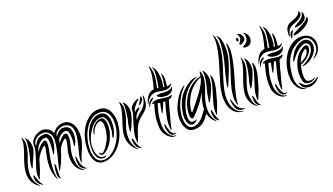

<svg xmlns="http://www.w3.org/2000/svg" viewBox="-68 -1279 3122 1799"><g transform="rotate(-20 1493.0 -379.5)"><path d="M279 -253Q265 -193 260 -128Q255 -63 268 -2Q269 0 267.5 2.5Q266 5 264 0Q247 -33 240.5 -67Q234 -101 234 -134.5Q234 -168 239 -202Q244 -236 252 -269Q253 -273 256 -285.5Q259 -298 260.5 -310.5Q262 -323 260 -330Q258 -337 248 -330Q225 -313 205.5 -287.5Q186 -262 174 -238Q173 -236 169.5 -226.5Q166 -217 162.5 -206Q159 -195 156 -184.5Q153 -174 152 -171Q144 -140 132 -112Q120 -84 112 -60Q109 -50 108 -51Q103 -51 103 -60Q98 -109 111.5 -154.5Q125 -200 141 -248Q151 -279 159.5 -309.5Q168 -340 167 -377Q166 -403 186.5 -428Q207 -453 248 -470Q272 -480 293 -479Q314 -478 332 -470Q350 -462 364 -447Q378 -432 387 -414Q393 -425 405 -437.5Q417 -450 433.5 -459Q450 -468 470.5 -472.5Q491 -477 516 -473Q534 -470 547.5 -461Q561 -452 571.5 -440.5Q582 -429 588 -417Q594 -405 597 -397Q608 -364 608.5 -323Q609 -282 600 -249Q585 -195 564.5 -153Q544 -111 537 -78Q534 -67 533 -67Q529 -67 528.5 -71Q528 -75 527 -79Q525 -100 532.5 -132.5Q540 -165 550 -202.5Q560 -240 568 -279Q576 -318 575 -351.5Q574 -385 560 -410Q546 -435 512 -444Q485 -451 464.5 -444.5Q444 -438 430 -430Q409 -416 403 -400.5Q397 -385 397 -371Q414 -402 442 -420.5Q470 -439 508 -427Q533 -419 543.5 -397Q554 -375 555 -348Q556 -321 549.5 -294Q543 -267 534 -249Q533 -247 529 -239.5Q525 -232 520 -233Q519 -233 519.5 -241Q520 -249 520 -253Q523 -265 524 -281Q525 -297 524.5 -314Q524 -331 522 -347Q520 -363 516 -374Q511 -388 500.5 -392.5Q490 -397 478 -395Q466 -393 454.5 -387Q443 -381 435 -374Q413 -355 408 -339.5Q403 -324 400 -304Q412 -324 429.5 -341.5Q447 -359 464 -370Q473 -374 479.5 -373Q486 -372 490.5 -367.5Q495 -363 497 -356.5Q499 -350 500 -345Q503 -312 497.5 -287Q492 -262 484.5 -235.5Q477 -209 472.5 -176.5Q468 -144 474 -96Q479 -61 495 -33Q511 -5 535 2Q542 4 538.5 5Q535 6 533 6Q515 4 499 -8Q483 -20 470.5 -38Q458 -56 450 -78Q442 -100 441 -122Q438 -167 446.5 -207.5Q455 -248 463 -277Q465 -285 467.5 -297.5Q470 -310 469.5 -319Q469 -328 463 -329.5Q457 -331 443 -318Q423 -300 408 -279Q393 -258 386 -232Q363 -149 320 -73Q318 -69 315 -65.5Q312 -62 311 -63Q309 -63 310 -68Q311 -73 312 -78Q318 -113 327 -146Q336 -179 344.5 -213.5Q353 -248 359.5 -284.5Q366 -321 367 -363Q365 -377 361.5 -392Q358 -407 341 -427Q321 -449 294 -450Q267 -451 250 -445Q239 -442 226.5 -434Q214 -426 203.5 -415Q193 -404 186.5 -389.5Q180 -375 183 -358Q194 -378 208.5 -397Q223 -416 246 -426Q253 -429 264 -431.5Q275 -434 287 -434.5Q299 -435 311 -431Q323 -427 332 -416Q348 -396 349.5 -380Q351 -364 350 -348Q348 -319 341 -293.5Q334 -268 323 -245Q322 -242 318 -235.5Q314 -229 312 -229Q310 -230 309.5 -237.5Q309 -245 311 -248Q312 -259 314 -280.5Q316 -302 316.5 -325.5Q317 -349 314 -368.5Q311 -388 301 -396Q292 -403 274 -400Q256 -397 242 -386Q228 -375 218.5 -365Q209 -355 203 -344.5Q197 -334 192.5 -321.5Q188 -309 185 -292Q197 -315 213 -335Q229 -355 252 -369Q268 -380 277 -378Q286 -376 289.5 -367Q293 -358 292.5 -344Q292 -330 291 -318Q289 -302 286 -285Q283 -268 279 -253ZM565 2Q565 2 560 2Q558 2 555 1Q541 -2 525 -11.5Q509 -21 498 -47Q494 -57 492 -73Q490 -89 490 -104Q490 -119 492 -130Q494 -141 498 -140Q499 -140 500.5 -135.5Q502 -131 503 -125Q504 -119 505 -113Q506 -107 506 -104Q508 -90 511 -76.5Q514 -63 519 -52Q524 -37 537.5 -20.5Q551 -4 562 -2Q567 0 565 2ZM296 0Q298 7 296 7Q291 7 288 2Q283 -4 278 -15.5Q273 -27 274 -55Q274 -66 276 -81.5Q278 -97 280.5 -110.5Q283 -124 286 -133Q289 -142 293 -141Q294 -141 294.5 -136.5Q295 -132 295.5 -126Q296 -120 296 -114.5Q296 -109 296 -107Q296 -91 295 -78.5Q294 -66 294 -52Q294 -33 294 -20Q294 -7 296 0ZM148 -332Q137 -294 118.5 -257Q100 -220 88 -186Q87 -184 84.5 -178.5Q82 -173 78 -174Q76 -175 75.5 -180.5Q75 -186 75 -189Q75 -205 80.5 -231.5Q86 -258 92 -275Q94 -281 99.5 -305.5Q105 -330 109.5 -359Q114 -388 115.5 -415Q117 -442 110 -454Q106 -461 110 -461Q113 -461 118 -456Q130 -445 137.5 -429Q145 -413 148.5 -395.5Q152 -378 151.5 -361Q151 -344 148 -332ZM82 1Q51 -20 34.5 -45Q18 -70 12 -97Q6 -124 7.5 -152Q9 -180 15 -207Q23 -243 35.5 -278.5Q48 -314 59.5 -347.5Q71 -381 77.5 -413Q84 -445 79 -474Q79 -478 80 -478Q82 -478 85 -473Q103 -441 102 -407Q101 -373 91 -337.5Q81 -302 66.5 -265.5Q52 -229 44 -192Q39 -169 37.5 -143.5Q36 -118 41 -93Q46 -68 57.5 -44Q69 -20 89 -1Q93 1 91 3Q89 5 86.5 3.5Q84 2 82 1ZM120 5Q117 7 112 2Q101 -6 90.5 -15Q80 -24 70 -44Q66 -51 64 -62Q62 -73 62 -83.5Q62 -94 63.5 -101Q65 -108 68 -108Q72 -107 74.5 -97Q77 -87 79 -84Q83 -73 86 -63.5Q89 -54 93 -45Q99 -31 105 -21Q111 -11 119 -1Q120 0 121 2Q122 4 120 5Z M948 -277Q951 -304 949 -334Q947 -364 936.5 -389.5Q926 -415 904.5 -432Q883 -449 848 -449Q801 -449 766 -423.5Q731 -398 706 -360.5Q681 -323 667 -280.5Q653 -238 649 -203Q643 -155 647.5 -120Q652 -85 664 -62.5Q676 -40 694.5 -29Q713 -18 735 -18Q766 -17 800.5 -35.5Q835 -54 865 -87.5Q895 -121 917.5 -169.5Q940 -218 948 -277ZM626 -208Q630 -248 646 -296Q662 -344 690.5 -385Q719 -426 759 -453.5Q799 -481 852 -481Q892 -481 918 -462Q944 -443 958 -413.5Q972 -384 976 -349.5Q980 -315 976 -284Q967 -212 941 -159Q915 -106 880 -70.5Q845 -35 806 -17.5Q767 0 731 0Q704 0 682.5 -12Q661 -24 646.5 -49.5Q632 -75 626.5 -114.5Q621 -154 626 -208ZM738 -67Q733 -67 728 -70.5Q723 -74 720 -79Q717 -84 716 -89Q715 -94 720 -96Q723 -97 728 -89Q733 -81 739 -81Q749 -81 762.5 -94Q776 -107 788.5 -124.5Q801 -142 810.5 -159Q820 -176 824 -184Q828 -192 832 -204.5Q836 -217 839.5 -230Q843 -243 845.5 -255.5Q848 -268 849 -277Q854 -322 847 -346.5Q840 -371 824 -371Q812 -371 799 -363.5Q786 -356 774.5 -344Q763 -332 754 -317.5Q745 -303 741 -288Q736 -271 734 -271Q731 -271 731 -288Q734 -307 744 -325.5Q754 -344 769 -358.5Q784 -373 802 -382.5Q820 -392 839 -392Q858 -392 867.5 -378.5Q877 -365 881 -345.5Q885 -326 884.5 -305.5Q884 -285 882 -273Q878 -246 869.5 -220.5Q861 -195 849 -169Q843 -157 831 -139.5Q819 -122 803.5 -106Q788 -90 770.5 -78.5Q753 -67 738 -67ZM770 -48Q771 -42 760.5 -38Q750 -34 739 -34Q708 -35 691.5 -54Q675 -73 668.5 -99Q662 -125 662.5 -153Q663 -181 665 -200Q669 -233 681 -274Q693 -315 715 -351Q737 -387 769 -411.5Q801 -436 845 -436Q874 -436 891.5 -421Q909 -406 917.5 -384Q926 -362 927.5 -336.5Q929 -311 926 -290Q924 -267 919 -248Q914 -229 905 -206Q902 -199 897 -190Q892 -181 886 -182Q883 -183 884.5 -190Q886 -197 888.5 -207.5Q891 -218 894 -229.5Q897 -241 898 -251Q900 -268 900.5 -293.5Q901 -319 896.5 -343Q892 -367 880 -384Q868 -401 844 -401Q809 -401 779.5 -378.5Q750 -356 728 -323.5Q706 -291 692.5 -255.5Q679 -220 676 -193Q674 -177 675 -153Q676 -129 682.5 -105.5Q689 -82 704 -65Q719 -48 745 -47Q753 -46 760.5 -48.5Q768 -51 770 -48Z M1124 -333Q1116 -299 1101.5 -261.5Q1087 -224 1069 -192Q1069 -190 1066.5 -185.5Q1064 -181 1060 -181Q1058 -181 1057.5 -187Q1057 -193 1058 -195Q1058 -211 1062 -237.5Q1066 -264 1072 -281Q1074 -287 1078.5 -310Q1083 -333 1086.5 -361.5Q1090 -390 1090.5 -416.5Q1091 -443 1084 -456V-460Q1088 -463 1093 -458Q1106 -447 1113.5 -431Q1121 -415 1124.5 -397.5Q1128 -380 1127.5 -363Q1127 -346 1124 -333ZM1163 -337Q1174 -351 1184 -357Q1194 -363 1204 -367Q1205 -367 1209 -368Q1213 -369 1215 -366Q1217 -363 1214 -359Q1211 -355 1209 -353Q1202 -346 1193.5 -337.5Q1185 -329 1178 -321Q1168 -310 1162 -295.5Q1156 -281 1153 -266Q1170 -284 1185.5 -300Q1201 -316 1219 -330Q1242 -347 1259 -374Q1276 -401 1283 -453Q1285 -458 1288 -459Q1291 -460 1291 -452Q1294 -394 1279 -360Q1264 -326 1234 -303Q1218 -291 1202 -277Q1186 -263 1171.5 -246Q1157 -229 1145 -206Q1133 -183 1124 -153Q1117 -130 1110 -109.5Q1103 -89 1095 -70Q1093 -63 1089 -63Q1086 -64 1086 -73Q1081 -121 1092.5 -168.5Q1104 -216 1120 -267Q1127 -292 1136.5 -317Q1146 -342 1145 -374Q1145 -385 1154 -397Q1163 -409 1176 -419.5Q1189 -430 1203 -437.5Q1217 -445 1227 -448Q1236 -451 1236 -447Q1236 -443 1230 -437Q1209 -418 1187.5 -392Q1166 -366 1163 -337ZM1076 -1Q1075 0 1074.5 -0.5Q1074 -1 1069 -4Q1039 -26 1022 -52Q1005 -78 997.5 -105.5Q990 -133 991 -160.5Q992 -188 998 -214Q1006 -249 1017.5 -283.5Q1029 -318 1039 -350.5Q1049 -383 1054 -414.5Q1059 -446 1054 -475Q1054 -477 1057 -478Q1058 -478 1059 -476.5Q1060 -475 1061 -474Q1080 -442 1080 -408.5Q1080 -375 1071 -340.5Q1062 -306 1048.5 -270.5Q1035 -235 1027 -199Q1017 -153 1025.5 -101Q1034 -49 1072 -8Q1074 -5 1076 -4Q1078 -3 1076 -1ZM1106 0Q1104 0 1102 -1L1098 -3Q1084 -12 1073 -22.5Q1062 -33 1054 -53Q1051 -60 1049 -71.5Q1047 -83 1046.5 -93Q1046 -103 1047.5 -110Q1049 -117 1053 -116Q1056 -116 1059.5 -108Q1063 -100 1065 -92Q1067 -81 1069.5 -71Q1072 -61 1076 -53Q1087 -28 1105 -5Q1107 0 1106 0ZM1269 -449Q1269 -428 1257 -412Q1245 -396 1228 -385Q1225 -383 1224 -385.5Q1223 -388 1223 -389Q1223 -395 1228 -403.5Q1233 -412 1239.5 -421.5Q1246 -431 1252 -441Q1258 -451 1260 -459Q1263 -464 1266 -459Q1269 -454 1269 -449Z M1568 -444Q1569 -443 1569 -439.5Q1569 -436 1568 -434Q1559 -405 1537 -393Q1515 -381 1498 -381Q1477 -381 1455 -384.5Q1433 -388 1413 -403Q1411 -405 1408 -407Q1405 -409 1405 -411Q1405 -414 1408 -415.5Q1411 -417 1413 -418Q1422 -420 1436.5 -421.5Q1451 -423 1465 -421Q1475 -419 1489 -419Q1503 -419 1517.5 -421Q1532 -423 1544 -427.5Q1556 -432 1562 -441Q1565 -445 1568 -444ZM1575 -475 1572 -470Q1555 -448 1536 -441.5Q1517 -435 1496 -436Q1475 -437 1453.5 -441.5Q1432 -446 1411 -447Q1383 -448 1355 -430Q1327 -412 1307 -367Q1304 -361 1303 -364.5Q1302 -368 1303 -371Q1311 -401 1322 -421Q1333 -441 1345.5 -453.5Q1358 -466 1372 -472Q1386 -478 1401 -480Q1418 -537 1427.5 -591.5Q1437 -646 1429 -695Q1429 -699 1429 -699Q1431 -700 1433 -698Q1435 -696 1435 -695Q1457 -647 1453 -592.5Q1449 -538 1433 -478Q1438 -477 1441 -477Q1444 -477 1448 -477Q1453 -503 1457.5 -532.5Q1462 -562 1464.5 -589Q1467 -616 1466 -638Q1465 -660 1459 -671Q1456 -680 1459 -680Q1461 -680 1462 -678Q1463 -676 1465 -674Q1479 -660 1487 -636Q1495 -612 1498 -585Q1501 -558 1500 -531.5Q1499 -505 1494 -485L1490 -469Q1493 -467 1496 -467Q1499 -467 1502 -466Q1508 -496 1512.5 -526Q1517 -556 1516 -589Q1516 -596 1517 -596Q1519 -596 1520 -593Q1521 -590 1522 -588Q1534 -566 1533.5 -533Q1533 -500 1528 -463Q1550 -463 1570 -475Q1575 -478 1575 -475ZM1368 -407Q1368 -402 1362.5 -397Q1357 -392 1354 -390Q1349 -386 1342.5 -380.5Q1336 -375 1331 -369Q1326 -361 1321.5 -355Q1317 -349 1314 -338Q1313 -336 1311.5 -334.5Q1310 -333 1309 -334Q1306 -337 1309 -347Q1313 -362 1317 -371.5Q1321 -381 1332 -392Q1336 -396 1342 -400Q1348 -404 1354 -407Q1360 -410 1364 -410Q1368 -410 1368 -407ZM1446 -5Q1451 -7 1450 -4Q1449 -1 1447 0Q1429 6 1409 -2Q1389 -10 1372 -27Q1355 -44 1343 -66.5Q1331 -89 1328 -111Q1323 -158 1327 -202Q1331 -246 1342 -289L1359 -352Q1353 -352 1347 -355Q1340 -357 1340 -360Q1340 -362 1347 -366Q1375 -380 1403.5 -378Q1432 -376 1461 -371Q1479 -368 1497.5 -366.5Q1516 -365 1538 -374Q1540 -376 1542 -375Q1544 -373 1541 -368Q1535 -355 1524 -349Q1513 -343 1501 -340Q1493 -314 1487 -293.5Q1481 -273 1477 -259Q1466 -211 1451.5 -161.5Q1437 -112 1432 -78Q1430 -67 1428 -66Q1426 -65 1424 -70Q1422 -75 1421 -78Q1417 -107 1419.5 -138.5Q1422 -170 1429 -203Q1436 -236 1445 -269.5Q1454 -303 1464 -337Q1459 -337 1454 -337Q1449 -337 1444 -338Q1436 -317 1427.5 -296.5Q1419 -276 1411 -258Q1410 -256 1406.5 -248.5Q1403 -241 1401 -241Q1397 -242 1398 -250.5Q1399 -259 1399 -262Q1401 -277 1405.5 -297Q1410 -317 1414 -340Q1409 -341 1403 -341.5Q1397 -342 1391 -344Q1385 -324 1379.5 -305Q1374 -286 1369 -267Q1361 -232 1357 -192.5Q1353 -153 1357 -111Q1359 -92 1367.5 -72Q1376 -52 1388 -36Q1400 -20 1415.5 -11Q1431 -2 1446 -5ZM1455 -27Q1460 -31 1461 -27.5Q1462 -24 1457 -21Q1453 -18 1446.5 -16.5Q1440 -15 1432 -16Q1424 -17 1415 -22Q1406 -27 1398 -38Q1391 -47 1386.5 -64Q1382 -81 1380 -97.5Q1378 -114 1379 -126Q1380 -138 1384 -138Q1389 -138 1391.5 -124Q1394 -110 1396 -101Q1400 -85 1407 -68Q1414 -51 1422 -41Q1432 -28 1440 -25.5Q1448 -23 1455 -27Z M1923 -352Q1915 -312 1896 -272Q1877 -232 1860 -197Q1859 -195 1855.5 -190Q1852 -185 1850 -185Q1847 -186 1847 -191.5Q1847 -197 1847 -199Q1848 -208 1850.5 -220.5Q1853 -233 1855 -246.5Q1857 -260 1859.5 -272.5Q1862 -285 1865 -295Q1874 -329 1880 -353.5Q1886 -378 1889 -398Q1892 -418 1892.5 -436Q1893 -454 1890 -475Q1889 -483 1891 -485Q1893 -486 1896 -483Q1899 -480 1901 -477Q1918 -450 1924 -417.5Q1930 -385 1923 -352ZM1947 -419Q1960 -400 1960 -369Q1960 -338 1954 -305.5Q1948 -273 1939 -243Q1930 -213 1926 -195Q1918 -160 1904 -125Q1890 -90 1880 -63Q1879 -60 1877 -56.5Q1875 -53 1873 -53Q1871 -53 1871 -57Q1871 -61 1871 -64Q1868 -119 1883 -171.5Q1898 -224 1915 -278Q1925 -311 1934 -345.5Q1943 -380 1942 -421Q1942 -425 1943 -425ZM1853 -436Q1792 -411 1749.5 -364.5Q1707 -318 1684 -260Q1674 -234 1669 -213.5Q1664 -193 1661 -169Q1660 -164 1664 -159Q1668 -154 1672 -159Q1690 -181 1718 -215Q1746 -249 1774 -287Q1802 -325 1824.5 -364Q1847 -403 1853 -436ZM1786 -97Q1771 -76 1757 -58Q1743 -40 1726 -26.5Q1709 -13 1688 -5Q1667 3 1640 4Q1595 6 1571.5 -19Q1548 -44 1539 -80Q1530 -116 1532.5 -154.5Q1535 -193 1543 -218Q1554 -253 1569.5 -284.5Q1585 -316 1602.5 -341.5Q1620 -367 1638.5 -385.5Q1657 -404 1675 -414Q1676 -414 1679.5 -416Q1683 -418 1683 -415Q1684 -415 1682 -412Q1680 -409 1678 -407Q1626 -353 1595.5 -285Q1565 -217 1561 -145Q1560 -127 1562.5 -106Q1565 -85 1572.5 -66.5Q1580 -48 1594 -35.5Q1608 -23 1632 -23Q1651 -23 1667 -29.5Q1683 -36 1697 -46.5Q1711 -57 1722.5 -69.5Q1734 -82 1743 -93Q1763 -118 1780 -145Q1780 -165 1782.5 -184Q1785 -203 1790 -222Q1793 -236 1795.5 -244.5Q1798 -253 1800.5 -260.5Q1803 -268 1805.5 -276.5Q1808 -285 1813 -299Q1797 -271 1781.5 -246.5Q1766 -222 1748.5 -199.5Q1731 -177 1712.5 -155.5Q1694 -134 1672 -112Q1655 -95 1644 -101Q1633 -107 1631 -129Q1629 -163 1634.5 -195Q1640 -227 1654 -262Q1667 -294 1686.5 -324Q1706 -354 1731.5 -378.5Q1757 -403 1788 -420.5Q1819 -438 1854 -444Q1856 -455 1857.5 -463Q1859 -471 1860 -479Q1862 -490 1862 -490Q1864 -491 1866.5 -488Q1869 -485 1871 -480Q1883 -447 1879 -414Q1875 -381 1864.5 -347Q1854 -313 1840 -277.5Q1826 -242 1817 -206Q1805 -155 1810.5 -100.5Q1816 -46 1853 -2Q1856 2 1856 2Q1855 3 1850 0Q1821 -18 1806.5 -43.5Q1792 -69 1786 -97ZM1821 -451Q1823 -449 1820.5 -448Q1818 -447 1810 -445Q1797 -441 1778.5 -430Q1760 -419 1739.5 -402Q1719 -385 1699 -362.5Q1679 -340 1664 -314Q1649 -287 1638.5 -261Q1628 -235 1621.5 -213.5Q1615 -192 1612 -176.5Q1609 -161 1609 -155Q1609 -140 1609 -123.5Q1609 -107 1613 -94Q1617 -81 1627 -74Q1637 -67 1657 -70Q1658 -70 1662 -71.5Q1666 -73 1670 -74.5Q1674 -76 1677.5 -77Q1681 -78 1682 -78Q1683 -76 1680.5 -73Q1678 -70 1674 -66.5Q1670 -63 1666.5 -60Q1663 -57 1662 -56Q1637 -41 1620 -47Q1603 -53 1593.5 -69.5Q1584 -86 1580.5 -108.5Q1577 -131 1578 -149Q1580 -184 1589 -218.5Q1598 -253 1612 -288Q1623 -315 1645 -343.5Q1667 -372 1694.5 -396Q1722 -420 1752 -435.5Q1782 -451 1810 -452Q1820 -452 1821 -451ZM1880 -2Q1882 1 1881 2Q1878 2 1873 0Q1870 -2 1857 -12Q1844 -22 1838 -44Q1836 -52 1834.5 -64.5Q1833 -77 1833 -88Q1833 -99 1834.5 -107Q1836 -115 1839 -115Q1842 -115 1845.5 -103Q1849 -91 1850 -88Q1853 -74 1855.5 -63.5Q1858 -53 1861 -44Q1865 -33 1871.5 -19Q1878 -5 1880 -2Z M2159 -521Q2165 -543 2167 -574.5Q2169 -606 2167 -637.5Q2165 -669 2157.5 -697Q2150 -725 2135 -740Q2129 -746 2125.5 -744Q2122 -742 2127 -734Q2137 -716 2136.5 -678.5Q2136 -641 2130 -597Q2124 -553 2114 -509Q2104 -465 2094 -432Q2089 -418 2084 -397Q2079 -376 2073.5 -354.5Q2068 -333 2064 -312.5Q2060 -292 2058 -278Q2058 -275 2057 -266.5Q2056 -258 2059 -256Q2061 -256 2065 -264.5Q2069 -273 2070 -275Q2094 -331 2119 -394.5Q2144 -458 2159 -521ZM2136 -277Q2141 -295 2150 -324Q2159 -353 2168 -387.5Q2177 -422 2185.5 -459.5Q2194 -497 2198.5 -532.5Q2203 -568 2201.5 -598Q2200 -628 2191 -647Q2190 -650 2187 -653Q2184 -656 2184 -648Q2186 -584 2171 -520Q2156 -456 2139 -404Q2126 -363 2112.5 -322Q2099 -281 2089.5 -240.5Q2080 -200 2077.5 -161Q2075 -122 2085 -86Q2089 -73 2092 -73Q2095 -74 2095 -86Q2095 -104 2098.5 -126.5Q2102 -149 2108 -174Q2114 -199 2121 -225.5Q2128 -252 2136 -277ZM2117 -3Q2082 -7 2054.5 -38Q2027 -69 2018 -114Q2009 -157 2013.5 -201.5Q2018 -246 2029 -285Q2045 -345 2067 -408.5Q2089 -472 2104.5 -534Q2120 -596 2122 -653.5Q2124 -711 2102 -759Q2100 -760 2099 -763.5Q2098 -767 2096 -766Q2093 -766 2095 -759Q2103 -713 2096 -659.5Q2089 -606 2073.5 -548.5Q2058 -491 2038.5 -430Q2019 -369 2002 -308Q1989 -263 1984.5 -212.5Q1980 -162 1991 -111Q1997 -85 2009.5 -64Q2022 -43 2039 -28.5Q2056 -14 2076 -6Q2096 2 2117 1H2120Q2121 1 2123 0Q2123 -3 2117 -3ZM2087 -53Q2069 -74 2058 -107Q2057 -110 2055 -116.5Q2053 -123 2051 -129.5Q2049 -136 2047 -141.5Q2045 -147 2044 -147Q2040 -147 2040 -134Q2040 -121 2043 -104Q2046 -87 2052 -69.5Q2058 -52 2066 -42Q2082 -24 2098.5 -20Q2115 -16 2132 -16Q2138 -16 2141.5 -19.5Q2145 -23 2136 -25Q2107 -28 2087 -53Z M2331 -330Q2334 -343 2334.5 -360Q2335 -377 2332 -395Q2329 -413 2321.5 -429.5Q2314 -446 2302 -458Q2296 -462 2295 -462Q2291 -462 2295 -456Q2301 -443 2299.5 -415.5Q2298 -388 2293 -358.5Q2288 -329 2282.5 -305.5Q2277 -282 2276 -277Q2269 -259 2263.5 -232Q2258 -205 2258 -188Q2257 -186 2257 -180Q2257 -174 2260 -173Q2261 -173 2264 -178Q2267 -183 2269 -185Q2287 -217 2303.5 -255Q2320 -293 2331 -330ZM2335 -179Q2339 -197 2348 -225.5Q2357 -254 2363 -284.5Q2369 -315 2369 -344.5Q2369 -374 2357 -393Q2353 -397 2351 -397Q2349 -397 2350 -393Q2350 -355 2341.5 -322.5Q2333 -290 2323 -259Q2306 -208 2292 -159.5Q2278 -111 2280 -60Q2280 -57 2280.5 -53.5Q2281 -50 2284 -50Q2286 -50 2287 -52Q2288 -54 2290 -58Q2300 -82 2313 -114.5Q2326 -147 2335 -179ZM2264 0Q2245 -20 2235 -44.5Q2225 -69 2221 -94.5Q2217 -120 2219 -146Q2221 -172 2227 -195Q2236 -231 2250 -267Q2264 -303 2274 -338.5Q2284 -374 2285.5 -408.5Q2287 -443 2271 -476Q2268 -481 2267 -481Q2266 -481 2266 -479.5Q2266 -478 2267 -477Q2270 -447 2263 -415Q2256 -383 2245 -349.5Q2234 -316 2220.5 -280.5Q2207 -245 2198 -208Q2191 -181 2188.5 -153Q2186 -125 2192 -97.5Q2198 -70 2214 -45Q2230 -20 2260 1Q2262 3 2265 3.5Q2268 4 2264 0ZM2272 -38Q2269 -46 2265.5 -58Q2262 -70 2260 -81Q2258 -85 2255 -96Q2252 -107 2250 -107Q2246 -107 2244.5 -100Q2243 -93 2243 -82.5Q2243 -72 2244.5 -60.5Q2246 -49 2249 -41Q2255 -21 2263.5 -13Q2272 -5 2286 0Q2292 3 2295 3Q2296 3 2295.5 1.5Q2295 0 2294 0Q2287 -8 2281.5 -17Q2276 -26 2272 -38ZM2350 -555Q2345 -555 2334.5 -556.5Q2324 -558 2324 -566Q2324 -569 2333 -573.5Q2342 -578 2353 -586.5Q2364 -595 2373 -608.5Q2382 -622 2382 -643Q2382 -669 2372 -682Q2370 -685 2367 -688.5Q2364 -692 2365 -693Q2367 -693 2369.5 -691.5Q2372 -690 2373 -689Q2393 -678 2403.5 -660.5Q2414 -643 2414 -627Q2414 -595 2399 -575Q2384 -555 2350 -555ZM2313 -595Q2301 -590 2301 -601Q2301 -609 2307 -616.5Q2313 -624 2318.5 -633Q2324 -642 2326 -653.5Q2328 -665 2320 -682Q2318 -687 2313 -693Q2308 -699 2310 -700Q2312 -701 2318.5 -698.5Q2325 -696 2327 -695Q2344 -687 2352.5 -671Q2361 -655 2361 -643Q2361 -624 2345.5 -611.5Q2330 -599 2313 -595ZM2284 -649Q2284 -654 2287 -660.5Q2290 -667 2297 -667Q2302 -667 2305 -660.5Q2308 -654 2308 -649Q2308 -645 2305 -638.5Q2302 -632 2297 -632Q2290 -632 2287 -638Q2284 -644 2284 -649Z M2672 -444Q2673 -443 2673 -439.5Q2673 -436 2672 -434Q2663 -405 2641 -393Q2619 -381 2602 -381Q2581 -381 2559 -384.5Q2537 -388 2517 -403Q2515 -405 2512 -407Q2509 -409 2509 -411Q2509 -414 2512 -415.5Q2515 -417 2517 -418Q2526 -420 2540.5 -421.5Q2555 -423 2569 -421Q2579 -419 2593 -419Q2607 -419 2621.5 -421Q2636 -423 2648 -427.5Q2660 -432 2666 -441Q2669 -445 2672 -444ZM2679 -475 2676 -470Q2659 -448 2640 -441.5Q2621 -435 2600 -436Q2579 -437 2557.5 -441.5Q2536 -446 2515 -447Q2487 -448 2459 -430Q2431 -412 2411 -367Q2408 -361 2407 -364.5Q2406 -368 2407 -371Q2415 -401 2426 -421Q2437 -441 2449.5 -453.5Q2462 -466 2476 -472Q2490 -478 2505 -480Q2522 -537 2531.5 -591.5Q2541 -646 2533 -695Q2533 -699 2533 -699Q2535 -700 2537 -698Q2539 -696 2539 -695Q2561 -647 2557 -592.5Q2553 -538 2537 -478Q2542 -477 2545 -477Q2548 -477 2552 -477Q2557 -503 2561.5 -532.5Q2566 -562 2568.5 -589Q2571 -616 2570 -638Q2569 -660 2563 -671Q2560 -680 2563 -680Q2565 -680 2566 -678Q2567 -676 2569 -674Q2583 -660 2591 -636Q2599 -612 2602 -585Q2605 -558 2604 -531.5Q2603 -505 2598 -485L2594 -469Q2597 -467 2600 -467Q2603 -467 2606 -466Q2612 -496 2616.5 -526Q2621 -556 2620 -589Q2620 -596 2621 -596Q2623 -596 2624 -593Q2625 -590 2626 -588Q2638 -566 2637.5 -533Q2637 -500 2632 -463Q2654 -463 2674 -475Q2679 -478 2679 -475ZM2472 -407Q2472 -402 2466.5 -397Q2461 -392 2458 -390Q2453 -386 2446.5 -380.5Q2440 -375 2435 -369Q2430 -361 2425.5 -355Q2421 -349 2418 -338Q2417 -336 2415.5 -334.5Q2414 -333 2413 -334Q2410 -337 2413 -347Q2417 -362 2421 -371.5Q2425 -381 2436 -392Q2440 -396 2446 -400Q2452 -404 2458 -407Q2464 -410 2468 -410Q2472 -410 2472 -407ZM2550 -5Q2555 -7 2554 -4Q2553 -1 2551 0Q2533 6 2513 -2Q2493 -10 2476 -27Q2459 -44 2447 -66.5Q2435 -89 2432 -111Q2427 -158 2431 -202Q2435 -246 2446 -289L2463 -352Q2457 -352 2451 -355Q2444 -357 2444 -360Q2444 -362 2451 -366Q2479 -380 2507.5 -378Q2536 -376 2565 -371Q2583 -368 2601.5 -366.5Q2620 -365 2642 -374Q2644 -376 2646 -375Q2648 -373 2645 -368Q2639 -355 2628 -349Q2617 -343 2605 -340Q2597 -314 2591 -293.5Q2585 -273 2581 -259Q2570 -211 2555.5 -161.5Q2541 -112 2536 -78Q2534 -67 2532 -66Q2530 -65 2528 -70Q2526 -75 2525 -78Q2521 -107 2523.5 -138.5Q2526 -170 2533 -203Q2540 -236 2549 -269.5Q2558 -303 2568 -337Q2563 -337 2558 -337Q2553 -337 2548 -338Q2540 -317 2531.5 -296.5Q2523 -276 2515 -258Q2514 -256 2510.5 -248.5Q2507 -241 2505 -241Q2501 -242 2502 -250.5Q2503 -259 2503 -262Q2505 -277 2509.5 -297Q2514 -317 2518 -340Q2513 -341 2507 -341.5Q2501 -342 2495 -344Q2489 -324 2483.5 -305Q2478 -286 2473 -267Q2465 -232 2461 -192.5Q2457 -153 2461 -111Q2463 -92 2471.5 -72Q2480 -52 2492 -36Q2504 -20 2519.5 -11Q2535 -2 2550 -5ZM2559 -27Q2564 -31 2565 -27.5Q2566 -24 2561 -21Q2557 -18 2550.5 -16.5Q2544 -15 2536 -16Q2528 -17 2519 -22Q2510 -27 2502 -38Q2495 -47 2490.5 -64Q2486 -81 2484 -97.5Q2482 -114 2483 -126Q2484 -138 2488 -138Q2493 -138 2495.5 -124Q2498 -110 2500 -101Q2504 -85 2511 -68Q2518 -51 2526 -41Q2536 -28 2544 -25.5Q2552 -23 2559 -27Z M2930 -408Q2938 -398 2942.5 -383Q2947 -368 2946 -350.5Q2945 -333 2938 -314Q2931 -295 2916 -277Q2887 -243 2852.5 -224.5Q2818 -206 2790 -206Q2773 -206 2790 -212Q2799 -215 2811.5 -221.5Q2824 -228 2838 -237.5Q2852 -247 2866.5 -260Q2881 -273 2893 -290Q2913 -318 2916.5 -344.5Q2920 -371 2906 -385Q2894 -397 2878 -398.5Q2862 -400 2830 -381Q2801 -364 2778 -339Q2755 -314 2735 -286Q2724 -272 2720.5 -272Q2717 -272 2723 -290Q2735 -325 2756.5 -355Q2778 -385 2808 -406Q2830 -421 2848.5 -427Q2867 -433 2882.5 -432Q2898 -431 2910 -424.5Q2922 -418 2930 -408ZM2984 -338Q2980 -314 2971.5 -297.5Q2963 -281 2952.5 -269.5Q2942 -258 2931.5 -251Q2921 -244 2913 -238Q2909 -235 2907 -237Q2905 -239 2910 -244Q2928 -259 2946.5 -284.5Q2965 -310 2966 -341Q2966 -394 2940 -422Q2914 -450 2875 -446.5Q2836 -443 2794 -416Q2767 -399 2746.5 -376.5Q2726 -354 2711 -328.5Q2696 -303 2686.5 -276Q2677 -249 2673 -222Q2669 -196 2665.5 -166Q2662 -136 2665.5 -107Q2669 -78 2684 -51.5Q2699 -25 2731 -6Q2736 -3 2741.5 -2Q2747 -1 2747 0Q2747 2 2742 2.5Q2737 3 2731 1Q2706 -4 2688.5 -19.5Q2671 -35 2660 -55Q2649 -75 2643 -97Q2637 -119 2636 -137Q2630 -216 2658 -293Q2664 -309 2673.5 -329Q2683 -349 2697 -369.5Q2711 -390 2730 -409.5Q2749 -429 2773 -444Q2796 -458 2821 -465Q2846 -472 2871 -471.5Q2896 -471 2918 -462.5Q2940 -454 2957 -437Q2972 -421 2980.5 -396Q2989 -371 2984 -338ZM2893 -374Q2905 -360 2896 -330.5Q2887 -301 2854 -271Q2836 -254 2819 -243.5Q2802 -233 2776 -225Q2765 -187 2762 -150Q2759 -113 2764 -90Q2765 -81 2770.5 -72.5Q2776 -64 2786.5 -59.5Q2797 -55 2814 -56Q2831 -57 2856 -67Q2863 -70 2864.5 -68.5Q2866 -67 2858 -62Q2840 -48 2820 -42.5Q2800 -37 2782.5 -39Q2765 -41 2752.5 -51Q2740 -61 2736 -78Q2728 -113 2729 -151Q2730 -189 2740.5 -226Q2751 -263 2770.5 -295.5Q2790 -328 2819 -351Q2873 -394 2893 -374ZM2883 -55Q2876 -45 2865.5 -35.5Q2855 -26 2841.5 -18.5Q2828 -11 2813.5 -6Q2799 -1 2784 -1Q2758 -1 2735.5 -12.5Q2713 -24 2701 -59Q2699 -63 2699 -66.5Q2699 -70 2701 -70Q2705 -72 2709 -67.5Q2713 -63 2717 -58Q2728 -45 2745.5 -35Q2763 -25 2779 -25Q2809 -25 2831 -34Q2853 -43 2873 -58Q2878 -61 2884.5 -64Q2891 -67 2883 -55ZM2869 -347Q2865 -355 2840 -334Q2817 -316 2803.5 -292.5Q2790 -269 2780 -241Q2799 -250 2815 -261.5Q2831 -273 2845 -284Q2860 -297 2867 -318Q2874 -339 2869 -347ZM2809 -555Q2815 -557 2814 -553Q2813 -549 2811 -544Q2806 -535 2803 -529.5Q2800 -524 2798 -519.5Q2796 -515 2794 -509.5Q2792 -504 2789 -494Q2787 -489 2785.5 -488Q2784 -487 2783 -486Q2780 -484 2778.5 -489Q2777 -494 2777 -502Q2777 -508 2778.5 -516Q2780 -524 2784 -532Q2788 -540 2794 -546.5Q2800 -553 2809 -555ZM2772 -516Q2769 -507 2768 -507Q2766 -507 2764.5 -513Q2763 -519 2763 -524Q2763 -562 2771.5 -583.5Q2780 -605 2794.5 -617Q2809 -629 2827 -635Q2845 -641 2863 -648Q2881 -655 2897.5 -666.5Q2914 -678 2925 -702Q2927 -707 2930 -701Q2933 -695 2935 -686Q2938 -668 2925.5 -654Q2913 -640 2895 -629.5Q2877 -619 2857 -611.5Q2837 -604 2824 -598Q2797 -585 2786.5 -563.5Q2776 -542 2772 -516ZM2806 -507Q2806 -517 2829 -529Q2852 -541 2881.5 -555.5Q2911 -570 2939 -588Q2967 -606 2977 -628H2979Q2983 -628 2983.5 -622Q2984 -616 2984 -614Q2984 -592 2964.5 -572Q2945 -552 2917 -536.5Q2889 -521 2859.5 -512Q2830 -503 2810 -503Q2806 -503 2806 -507ZM2843 -575Q2845 -582 2861.5 -591Q2878 -600 2897.5 -612Q2917 -624 2932.5 -641.5Q2948 -659 2948 -683Q2948 -686 2948.5 -686Q2949 -686 2954 -684Q2960 -679 2961.5 -665.5Q2963 -652 2963 -644Q2963 -626 2952 -612Q2941 -598 2924 -589Q2907 -580 2887 -575Q2867 -570 2850 -570Q2848 -570 2845 -570.5Q2842 -571 2843 -575Z"/></g></svg>

Font: Akronim
Style: Regular
Weight: 400
Designer: Grzegorz Klimczewski
Foundry: Fonty.PL
Version: Version 1.001